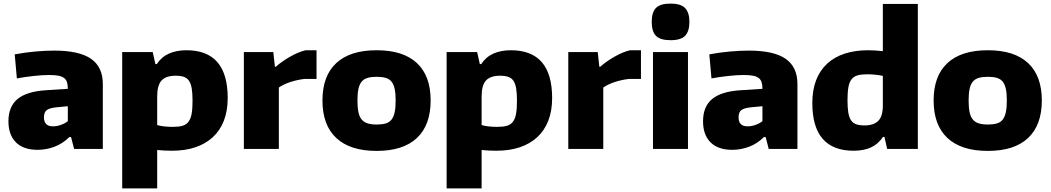

<svg xmlns="http://www.w3.org/2000/svg" viewBox="-20 -830 5858 1070"><path d="M190 5Q110 5 68.5 -37Q27 -79 27 -154Q27 -236 77.5 -278Q128 -320 234 -327L358 -335Q358 -357 353.5 -371.5Q349 -386 337.5 -395Q326 -404 306 -408Q286 -412 253 -412Q215 -412 166 -406.5Q117 -401 74 -393L62 -527Q121 -538 177 -543Q233 -548 282 -548Q421 -548 487 -502.5Q553 -457 553 -362V0H393L376 -66H366Q329 -29 283 -12Q237 5 190 5ZM275 -126Q298 -126 321 -134.5Q344 -143 358 -155V-238L294 -232Q255 -228 240 -216Q225 -204 225 -176Q225 -126 275 -126Z M661 -540H831L846 -473H854Q880 -513 922 -531.5Q964 -550 1019 -550Q1249 -550 1249 -284Q1249 -212 1227.5 -157Q1206 -102 1165.5 -65Q1125 -28 1068 -9Q1011 10 939 10Q917 10 896.5 9Q876 8 856 6V220H661ZM943 -123Q976 -123 997 -129Q1018 -135 1030.5 -151.5Q1043 -168 1048 -196Q1053 -224 1053 -269Q1053 -310 1048.5 -337Q1044 -364 1033.5 -379.5Q1023 -395 1005 -401.5Q987 -408 959 -408Q905 -408 880.5 -381.5Q856 -355 856 -292V-133Q873 -128 895 -125.5Q917 -123 943 -123Z M1339 -540H1503L1512 -458H1517Q1551 -488 1596.5 -514Q1642 -540 1683 -550H1744V-390H1676Q1634 -385 1595.5 -372Q1557 -359 1534 -342V0H1339Z M2079 11Q1931 11 1854 -61Q1777 -133 1777 -270Q1777 -407 1854 -478.5Q1931 -550 2079 -550Q2227 -550 2303.5 -478.5Q2380 -407 2380 -270Q2380 -133 2303.5 -61Q2227 11 2079 11ZM2079 -136Q2109 -136 2129.5 -142Q2150 -148 2162 -163.5Q2174 -179 2179.5 -205Q2185 -231 2185 -270Q2185 -309 2179.5 -334.5Q2174 -360 2162 -375Q2150 -390 2129.5 -396Q2109 -402 2079 -402Q2049 -402 2028.5 -396Q2008 -390 1995.5 -375Q1983 -360 1977.5 -334.5Q1972 -309 1972 -270Q1972 -231 1977.5 -205Q1983 -179 1995.5 -164Q2008 -149 2028.5 -142.5Q2049 -136 2079 -136Z M2469 -540H2639L2654 -473H2662Q2688 -513 2730 -531.5Q2772 -550 2827 -550Q3057 -550 3057 -284Q3057 -212 3035.5 -157Q3014 -102 2973.5 -65Q2933 -28 2876 -9Q2819 10 2747 10Q2725 10 2704.5 9Q2684 8 2664 6V220H2469ZM2751 -123Q2784 -123 2805 -129Q2826 -135 2838.5 -151.5Q2851 -168 2856 -196Q2861 -224 2861 -269Q2861 -310 2856.5 -337Q2852 -364 2841.5 -379.5Q2831 -395 2813 -401.5Q2795 -408 2767 -408Q2713 -408 2688.5 -381.5Q2664 -355 2664 -292V-133Q2681 -128 2703 -125.5Q2725 -123 2751 -123Z M3147 -540H3311L3320 -458H3325Q3359 -488 3404.5 -514Q3450 -540 3491 -550H3552V-390H3484Q3442 -385 3403.5 -372Q3365 -359 3342 -342V0H3147Z M3717 -606Q3660 -606 3636 -630Q3612 -654 3612 -708Q3612 -762 3636 -786Q3660 -810 3717 -810Q3774 -810 3798 -785Q3822 -760 3822 -708Q3822 -656 3798.5 -631Q3775 -606 3717 -606ZM3619 -540H3814V0H3619Z M4061 5Q3981 5 3939.5 -37Q3898 -79 3898 -154Q3898 -236 3948.5 -278Q3999 -320 4105 -327L4229 -335Q4229 -357 4224.5 -371.5Q4220 -386 4208.5 -395Q4197 -404 4177 -408Q4157 -412 4124 -412Q4086 -412 4037 -406.5Q3988 -401 3945 -393L3933 -527Q3992 -538 4048 -543Q4104 -548 4153 -548Q4292 -548 4358 -502.5Q4424 -457 4424 -362V0H4264L4247 -66H4237Q4200 -29 4154 -12Q4108 5 4061 5ZM4146 -126Q4169 -126 4192 -134.5Q4215 -143 4229 -155V-238L4165 -232Q4126 -228 4111 -216Q4096 -204 4096 -176Q4096 -126 4146 -126Z M4737 10Q4623 10 4565 -56Q4507 -122 4507 -256Q4507 -329 4528.5 -384Q4550 -439 4590.5 -476Q4631 -513 4688.5 -531.5Q4746 -550 4818 -550Q4840 -550 4860 -548.5Q4880 -547 4900 -545V-808H5095V0H4924L4909 -67H4901Q4874 -27 4834 -8.5Q4794 10 4737 10ZM4798 -131Q4849 -131 4874.5 -156.5Q4900 -182 4900 -242V-407Q4882 -411 4860 -413.5Q4838 -416 4813 -416Q4780 -416 4759 -410Q4738 -404 4725.5 -388Q4713 -372 4708 -343.5Q4703 -315 4703 -271Q4703 -230 4707.5 -203Q4712 -176 4722.5 -160Q4733 -144 4751.5 -137.5Q4770 -131 4798 -131Z M5485 11Q5337 11 5260 -61Q5183 -133 5183 -270Q5183 -407 5260 -478.5Q5337 -550 5485 -550Q5633 -550 5709.5 -478.5Q5786 -407 5786 -270Q5786 -133 5709.5 -61Q5633 11 5485 11ZM5485 -136Q5515 -136 5535.5 -142Q5556 -148 5568 -163.5Q5580 -179 5585.5 -205Q5591 -231 5591 -270Q5591 -309 5585.5 -334.5Q5580 -360 5568 -375Q5556 -390 5535.5 -396Q5515 -402 5485 -402Q5455 -402 5434.5 -396Q5414 -390 5401.5 -375Q5389 -360 5383.5 -334.5Q5378 -309 5378 -270Q5378 -231 5383.5 -205Q5389 -179 5401.5 -164Q5414 -149 5434.5 -142.5Q5455 -136 5485 -136Z"/></svg>

Font: Encode Sans Normal
Style: ExtraBold
Weight: 800
Designer: Pablo Impallari, Andres Torresi
Foundry: Pablo Impallari, Andres Torresi
Version: Version 1.000; ttfautohint (v1.00) -l 8 -r 50 -G 200 -x 14 -